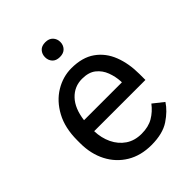

<svg xmlns="http://www.w3.org/2000/svg" viewBox="-208 -829 947 947"><g transform="rotate(-45 265.0 -355.5)"><path d="M288.1 9.8Q214.4 9.8 159.9 -22.9Q105.5 -55.7 75.4 -113.5Q45.4 -171.4 45.4 -245.6V-266.1Q45.4 -352.5 78.4 -413.3Q111.3 -474.1 164.3 -506.1Q217.3 -538.1 276.4 -538.1Q352.1 -538.1 400.1 -504.2Q448.2 -470.2 470.9 -411.9Q493.7 -353.5 493.7 -279.3V-238.8H136.2Q137.7 -190.4 156.7 -150.6Q175.8 -110.8 210.2 -87.4Q244.6 -64 293 -64Q340.8 -64 374 -83.5Q407.2 -103 432.1 -135.7L486.8 -92.3Q461.4 -53.2 414.1 -21.7Q366.7 9.8 288.1 9.8ZM276.4 -463.9Q222.7 -463.9 185.5 -424.8Q148.4 -385.7 139.2 -312.5H403.3V-319.3Q401.4 -354.5 388.9 -387.7Q376.5 -420.9 349.6 -442.4Q322.8 -463.9 276.4 -463.9ZM222.7 -668Q222.7 -689.5 236.1 -704.6Q249.5 -719.7 275.9 -719.7Q301.8 -719.7 315.7 -704.6Q329.6 -689.5 329.6 -668Q329.6 -646.5 315.7 -631.6Q301.8 -616.7 275.9 -616.7Q249.5 -616.7 236.1 -631.6Q222.7 -646.5 222.7 -668Z"/></g></svg>

Font: Vazirmatn FD
Style: Regular
Weight: 400
Designer: Saber Rastikerdar
Foundry: Saber Rastikerdar
Version: Version 33.001